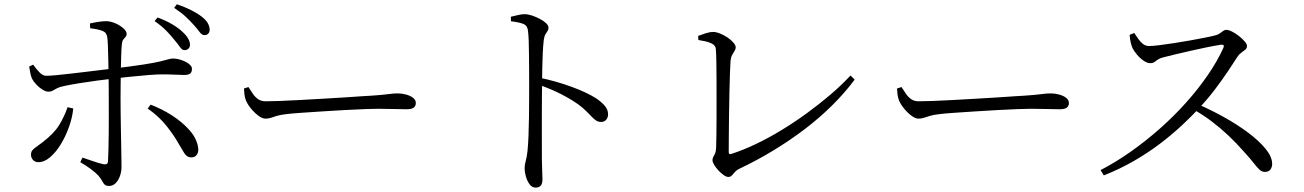

<svg xmlns="http://www.w3.org/2000/svg" viewBox="-20 -823 5990 882"><path d="M827.9 -592.7Q816.1 -592.7 807 -606.5Q797.9 -620.3 782.1 -638.5Q766.5 -658.5 744.7 -681Q722.9 -703.5 690.3 -726.1L703.6 -742.7Q742.3 -728.6 770.9 -711.5Q799.5 -694.5 817.4 -677.6Q852.7 -645.5 852.7 -617.3Q852.7 -606 845.6 -599.4Q838.6 -592.7 827.9 -592.7ZM481 31.2Q467.1 31.2 460.7 25Q454.3 18.8 449.2 8.4Q444.1 -2 432.7 -15.3Q419.1 -30.4 395.9 -47.4Q372.6 -64.5 348.8 -77.9L358.8 -99.1Q383.5 -90.7 409.8 -81.7Q436.1 -72.6 455.1 -68.7Q463.9 -67.1 469.5 -69.3Q475.1 -71.5 476.1 -81.5Q477.3 -99.4 478.2 -134.8Q479.1 -170.3 479.5 -214.1Q479.9 -258 479.8 -300.9Q479.6 -343.9 479.6 -375.9Q479.6 -397.1 479.4 -427Q479.2 -457 478.6 -490.4Q478 -523.7 477.3 -555.6Q476.6 -587.4 475.7 -612.4Q474.8 -637.4 473.1 -649.7Q470.7 -672.8 452.2 -680.5Q433.8 -688.3 394.2 -693.3L393.2 -715.2Q410.4 -719.3 431.5 -722.5Q452.5 -725.7 468.9 -725.7Q489.8 -724.9 511.1 -715.4Q532.5 -705.9 547.1 -692.6Q561.7 -679.4 561.7 -667.7Q561.7 -658.6 556.4 -653.1Q551.1 -647.5 546.1 -640.9Q541.1 -634.3 539.7 -619.5Q537.8 -601 536.8 -570.6Q535.8 -540.2 535.2 -504.8Q534.6 -469.5 534.2 -435.4Q533.8 -401.3 533.8 -374.3Q533.8 -351.9 534.1 -315.5Q534.4 -279.1 535.2 -237.9Q536 -196.6 536.7 -157.8Q537.5 -119 537.8 -91.3Q538.1 -63.7 538.1 -55.2Q538.1 -34.3 531 -14.4Q523.9 5.6 511.2 18.4Q498.6 31.2 481 31.2ZM157.1 -78Q140.7 -78 131.6 -88.3Q122.4 -98.6 122.4 -112.2Q122.4 -125.2 128.8 -132.7Q135.1 -140.2 146.4 -148Q157.7 -155.8 173.5 -167.9Q227.7 -209 252 -248.9Q276.3 -288.8 290.3 -330.5L316.5 -324.8Q312.6 -284.1 297.3 -240.8Q281.9 -197.4 259.5 -160.6Q237 -123.7 210.3 -100.9Q183.6 -78 157.1 -78ZM201.9 -401.8Q191.1 -401.8 176.5 -410.5Q161.9 -419.1 148.4 -433Q134.8 -446.9 126.6 -462.8Q122.2 -472.5 119.1 -487.9Q116.1 -503.3 114.1 -517.3L132.4 -526Q146.3 -505.8 162 -490Q177.7 -474.1 194 -474.9Q209.4 -474.9 238.8 -477.7Q268.3 -480.5 305.1 -484.8Q341.9 -489.1 378.9 -493.5Q415.9 -497.9 447.3 -501.8Q478.6 -505.7 497 -507.7Q589 -518.7 641.2 -526.9Q693.4 -535.1 718.8 -541.5Q744.2 -547.9 754.8 -551Q765.4 -554.1 774.2 -554.1Q792.9 -554.1 813.1 -547.2Q833.4 -540.4 847.6 -529.6Q861.8 -518.8 861.8 -507.2Q861.8 -491.5 853.6 -485.1Q845.5 -478.7 826.4 -478.7Q804.7 -478.7 781 -480.1Q757.3 -481.4 724.6 -481.4Q701.2 -481.4 661.3 -478.2Q621.4 -475.1 578.3 -470.5Q535.3 -465.9 499.4 -461.9Q466.5 -458.1 425.1 -452.6Q383.6 -447.1 343.6 -440.6Q303.6 -434.1 274 -427.7Q253.6 -423.7 242.2 -417.7Q230.7 -411.6 222.3 -406.7Q213.8 -401.8 201.9 -401.8ZM858.8 -100Q838 -100 825.9 -120.6Q813.7 -141.1 799.5 -164.7Q780.1 -199.9 745.7 -243.5Q711.4 -287.2 658.5 -324.5L672 -342.3Q723.2 -322.8 769.9 -292.9Q816.6 -263 849.3 -226.5Q882.1 -190 889.7 -148.8Q893.8 -127.4 885.2 -113.7Q876.6 -100 858.8 -100ZM919.7 -661.6Q907.6 -661.4 897.7 -675Q887.8 -688.6 871.5 -706.9Q854.5 -726.1 834.2 -745.2Q813.9 -764.3 780 -786.9L792.5 -803.5Q830.6 -790.4 858.9 -776Q887.2 -761.7 906.3 -746.7Q925.8 -731.8 934.3 -717Q942.8 -702.2 943.1 -686.6Q943.3 -676.1 937.1 -669.1Q931 -662 919.7 -661.6Z M1198.6 -278Q1185.1 -278 1166.6 -291.7Q1148.2 -305.5 1132.6 -324.9Q1117 -344.2 1110 -361.1Q1104.5 -375.4 1103 -388.7Q1101.4 -402.1 1100.7 -416.5L1121.2 -423.1Q1131.9 -406.1 1142.4 -391.1Q1152.8 -376.1 1166.6 -366.9Q1180.3 -357.7 1200.6 -357.7Q1223.3 -357.7 1264.2 -359.2Q1305.1 -360.7 1355.8 -363.5Q1406.6 -366.3 1459.4 -369.3Q1512.2 -372.3 1559.7 -375.3Q1607.3 -378.3 1641 -380.8Q1674.6 -383.3 1686.1 -383.5Q1736.1 -386.9 1762 -390.4Q1787.8 -394 1806.6 -394Q1826 -394 1845.5 -388.7Q1864.9 -383.4 1877.5 -373.7Q1890.2 -363.9 1890.2 -349.8Q1890.2 -336.4 1880.9 -328.8Q1871.7 -321.1 1846.2 -321.1Q1819.9 -321.1 1790.6 -322.2Q1761.2 -323.3 1715.3 -323.3Q1696.6 -323.3 1655.6 -321.8Q1614.5 -320.3 1562.4 -317.4Q1510.2 -314.5 1457.9 -311.1Q1405.5 -307.7 1362.1 -304.7Q1318.7 -301.7 1296.5 -298.9Q1268.3 -295.7 1252.2 -290.8Q1236 -285.8 1224.6 -281.9Q1213.3 -278 1198.6 -278Z M2440.1 38.8Q2424.1 38.8 2412.9 23.7Q2401.7 8.6 2395.8 -12.2Q2389.9 -32.9 2389.9 -49.9Q2389.9 -66.4 2394.9 -83Q2399.9 -99.5 2403.1 -128.2Q2406.1 -156.2 2407.7 -197.4Q2409.3 -238.7 2410 -284.3Q2410.6 -330 2410.7 -371.8Q2410.8 -413.7 2410.8 -442.2Q2410.8 -472.6 2410.6 -506.3Q2410.3 -540.1 2410 -572.9Q2409.7 -605.6 2408.8 -634.1Q2407.9 -662.7 2405.5 -681Q2403.4 -704.7 2385.1 -712.6Q2366.9 -720.6 2327.5 -725.2L2326.5 -746.1Q2345.5 -750.4 2360.9 -754.1Q2376.2 -757.8 2389.6 -757.8Q2405.6 -757.8 2424.2 -751.6Q2442.8 -745.3 2460.3 -736.1Q2477.8 -726.8 2488.7 -716.4Q2499.6 -705.9 2499.6 -696.6Q2499.6 -686.7 2495 -680.3Q2490.5 -673.8 2485.5 -665.2Q2480.5 -656.7 2478 -639.8Q2475 -613.5 2473.3 -578.6Q2471.6 -543.6 2471 -508.4Q2470.4 -473.3 2470.2 -444.7Q2470 -423.7 2469.5 -382.3Q2469 -340.9 2469.1 -289.4Q2469.2 -237.9 2469.1 -185.8Q2469 -133.6 2469.3 -90.4Q2469.7 -57.3 2470.8 -34.7Q2471.9 -12.2 2471.9 0.8Q2471.9 20.5 2464.1 29.7Q2456.4 38.8 2440.1 38.8ZM2740.9 -262.8Q2729.1 -262.8 2719.5 -268.7Q2709.9 -274.7 2699.3 -285.7Q2688.8 -296.7 2674 -311.6Q2659.2 -326.5 2636.7 -343.2Q2601.3 -368.2 2557.5 -390.6Q2513.7 -412.9 2458.8 -432.6V-465.9Q2533.7 -450.5 2603.9 -424.9Q2674 -399.3 2716.9 -372.3Q2739.9 -357.4 2756.6 -338.9Q2773.4 -320.4 2773.4 -297.5Q2773.4 -284.1 2765.1 -273.4Q2756.7 -262.8 2740.9 -262.8Z M3325.4 -10.2Q3316.5 -10.2 3304 -19Q3291.4 -27.8 3279.8 -40.5Q3268.1 -53.3 3260.5 -66.1Q3252.9 -78.9 3252.9 -87Q3252.9 -97.6 3261.3 -110.7Q3269.6 -123.9 3269.9 -150.8Q3270.3 -166.3 3270.9 -199.6Q3271.5 -232.9 3271.6 -277Q3271.7 -321.2 3271.7 -368.7Q3271.7 -416.2 3271.5 -461.4Q3271.3 -506.6 3270.7 -542.1Q3270.1 -577.6 3268.3 -596.6Q3268.1 -605.8 3262.3 -613.2Q3256.5 -620.7 3239.7 -627.3Q3222.9 -633.9 3188.2 -639.2L3187.2 -658.1Q3204.8 -664.8 3223.3 -670.6Q3241.8 -676.3 3254.8 -676.3Q3269.9 -676.3 3288.1 -668.9Q3306.2 -661.6 3322.7 -650.3Q3339.2 -639.1 3349.4 -626.8Q3359.7 -614.6 3359.7 -605.5Q3359.7 -597.6 3354.6 -589.4Q3349.4 -581.3 3343.7 -571.2Q3338 -561.2 3336 -544.6Q3334.8 -528 3333.3 -489.2Q3331.9 -450.4 3330.8 -399.6Q3329.7 -348.7 3329 -295.7Q3328.4 -242.6 3328 -197.3Q3327.6 -152 3327.6 -124.3Q3327.6 -113 3337.9 -115.4Q3392.3 -132.7 3451.6 -161Q3510.8 -189.2 3570.6 -225.6Q3630.4 -262 3687.3 -303.5Q3744.2 -345.1 3795.4 -388.8Q3846.6 -432.5 3887 -476.2L3906.1 -457.1Q3813.8 -333.9 3676.4 -229.5Q3538.9 -125.1 3378.7 -48.8Q3363.2 -41.6 3355.7 -32.5Q3348.2 -23.5 3341.9 -16.9Q3335.7 -10.2 3325.4 -10.2Z M4198.6 -278Q4185.1 -278 4166.6 -291.7Q4148.2 -305.5 4132.6 -324.9Q4117 -344.2 4110 -361.1Q4104.5 -375.4 4103 -388.7Q4101.4 -402.1 4100.7 -416.5L4121.2 -423.1Q4131.9 -406.1 4142.4 -391.1Q4152.8 -376.1 4166.6 -366.9Q4180.3 -357.7 4200.6 -357.7Q4223.3 -357.7 4264.2 -359.2Q4305.1 -360.7 4355.8 -363.5Q4406.6 -366.3 4459.4 -369.3Q4512.2 -372.3 4559.7 -375.3Q4607.3 -378.3 4641 -380.8Q4674.6 -383.3 4686.1 -383.5Q4736.1 -386.9 4762 -390.4Q4787.8 -394 4806.6 -394Q4826 -394 4845.5 -388.7Q4864.9 -383.4 4877.5 -373.7Q4890.2 -363.9 4890.2 -349.8Q4890.2 -336.4 4880.9 -328.8Q4871.7 -321.1 4846.2 -321.1Q4819.9 -321.1 4790.6 -322.2Q4761.2 -323.3 4715.3 -323.3Q4696.6 -323.3 4655.6 -321.8Q4614.5 -320.3 4562.4 -317.4Q4510.2 -314.5 4457.9 -311.1Q4405.5 -307.7 4362.1 -304.7Q4318.7 -301.7 4296.5 -298.9Q4268.3 -295.7 4252.2 -290.8Q4236 -285.8 4224.6 -281.9Q4213.3 -278 4198.6 -278Z M5035.8 -41.5Q5106.8 -78.5 5175.7 -127.2Q5244.7 -176 5309.1 -233Q5373.5 -290.1 5429.1 -352.3Q5484.7 -414.5 5528.7 -478.6Q5572.7 -542.7 5600.2 -603.7Q5606.6 -620 5588.4 -617.6Q5562 -613.6 5525 -606Q5487.9 -598.3 5449.4 -589.6Q5410.9 -580.8 5377.3 -572.8Q5343.7 -564.8 5323.3 -559.4Q5307.9 -555.7 5299 -549.4Q5290.2 -543.1 5283 -537.9Q5275.9 -532.8 5263.8 -532.8Q5249.7 -532.8 5232.8 -544.6Q5215.9 -556.4 5202.4 -572.8Q5188.8 -589.2 5182.8 -601.5Q5178.6 -611 5174.5 -626.7Q5170.5 -642.4 5169.3 -663.1L5190.4 -671.5Q5198.7 -659.7 5208.2 -645.5Q5217.6 -631.3 5230.1 -621.4Q5242.5 -611.6 5258.7 -611.6Q5275.4 -611.6 5306.1 -615.5Q5336.8 -619.4 5374.5 -625.1Q5412.2 -630.9 5449.9 -637.7Q5487.6 -644.5 5518.7 -650.7Q5549.7 -656.9 5565.9 -661.5Q5576.7 -664.5 5584.2 -670.1Q5591.8 -675.8 5598.8 -680.8Q5605.9 -685.9 5613.2 -685.9Q5624.1 -685.9 5640.2 -677.7Q5656.3 -669.5 5671.8 -657.2Q5687.3 -644.9 5697.9 -632.5Q5708.5 -620.1 5708.5 -611.6Q5708.5 -601.9 5700.4 -594.9Q5692.3 -588 5682.3 -580.9Q5672.2 -573.9 5665.4 -563.5Q5648 -536 5621.5 -496.5Q5595 -457 5561.7 -413Q5528.3 -368.9 5489.4 -326.8Q5454.6 -289.6 5410.1 -247.9Q5365.5 -206.2 5310.8 -164.4Q5256 -122.6 5190.9 -84.8Q5125.7 -47 5050.6 -17.2ZM5790.5 -33.2Q5777 -33.2 5765.6 -43.9Q5754.2 -54.5 5738.5 -74.8Q5722.8 -95.1 5695.8 -124.6Q5660.6 -164.7 5624.4 -199.1Q5588.1 -233.5 5547.7 -264.3Q5507.2 -295.2 5457.3 -323.3L5476.8 -346.8Q5539.9 -319.8 5601.4 -285.6Q5663 -251.5 5713.4 -213.8Q5763.8 -176.1 5793.9 -139.3Q5824 -102.6 5824 -69.5Q5824 -55.2 5815.8 -44.2Q5807.5 -33.2 5790.5 -33.2Z"/></svg>

Font: Noto Serif HK ExtraLight
Style: Regular
Weight: 200
Designer: Ryoko NISHIZUKA 西塚涼子 (kana & ideographs); Frank Grießhammer (Latin, Greek & Cyrillic); Wenlong ZHANG 张文龙 (bopomofo); San
Foundry: Adobe
Version: Version 2.002-H1;hotconv 1.1.0;makeotfexe 2.6.0